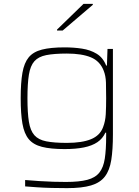

<svg xmlns="http://www.w3.org/2000/svg" viewBox="-20 -763 721 993"><path d="M327 210Q289 210 247.5 209Q206 208 170 205.5Q134 203 110 201V168Q145 171 183 173.5Q221 176 256.5 177Q292 178 321 178Q390 178 431.5 167Q473 156 494 129.5Q515 103 522 57Q529 11 529 -59V-77H525Q511 -46 483.5 -27.5Q456 -9 414 -0.5Q372 8 314 8Q242 8 197 -3.5Q152 -15 128.5 -43.5Q105 -72 96 -123.5Q87 -175 87 -255Q87 -335 96 -386.5Q105 -438 128.5 -466.5Q152 -495 197 -506.5Q242 -518 314 -518Q361 -518 404 -511.5Q447 -505 480 -485Q513 -465 529 -424H533L536 -510H564V-68Q564 11 555.5 64.5Q547 118 522.5 150Q498 182 451 196Q404 210 327 210ZM326 -24Q404 -24 450.5 -43Q497 -62 513 -105Q525 -136 527 -172.5Q529 -209 529 -255Q529 -300 528 -335.5Q527 -371 516 -398Q497 -447 450 -466.5Q403 -486 326 -486Q260 -486 219.5 -478Q179 -470 158 -446.5Q137 -423 129.5 -377Q122 -331 122 -255Q122 -179 129.5 -133Q137 -87 158 -63.5Q179 -40 219.5 -32Q260 -24 326 -24ZM275 -605V-610L412 -743H460V-738L304 -605Z"/></svg>

Font: Saira Expanded Thin
Style: Regular
Weight: 250
Width: 7
Designer: Hector Gatti with collaboration of the Omnibus-Type team
Foundry: Omnibus-Type
Version: Version 1.101